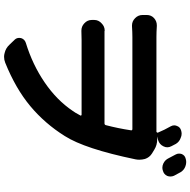

<svg xmlns="http://www.w3.org/2000/svg" viewBox="-15 -881 972 982"><g transform="rotate(90 471.0 -390.0)"><path d="M878.9 -793.9Q882.8 -785.2 882.8 -775.4Q882.8 -767.6 879.9 -759.8Q872.1 -742.2 853.5 -737.3Q845.7 -734.4 837.9 -734.4Q827.1 -734.4 816.4 -739.3Q797.9 -748 789.1 -766.6Q780.3 -784.2 770.5 -801.8Q765.6 -810.5 765.6 -819.3Q765.6 -826.2 767.6 -833Q774.4 -849.6 791 -853.5Q799.8 -856.4 808.6 -856.4Q819.3 -856.4 830.1 -852.5Q849.6 -845.7 860.4 -828.1Q869.1 -811.5 878.9 -793.9ZM727.5 -781.2Q733.4 -770.5 733.4 -759.8Q733.4 -750 728.5 -740.2Q718.8 -719.7 697.3 -712.9L677.7 -707Q685.5 -708 692.4 -708Q721.7 -708 745.1 -693.4L764.6 -681.6Q785.2 -668.9 793 -645.5Q796.9 -630.9 796.9 -616.2Q796.9 -606.4 794.9 -596.7Q741.2 -337.9 675.8 -235.4Q612.3 -133.8 522.9 -59.1Q433.6 15.6 300.8 69.3Q286.1 75.2 270.5 75.2Q260.7 75.2 251 72.3Q225.6 66.4 208 46.9L182.6 20.5Q173.8 10.7 173.8 -2Q173.8 -6.8 174.8 -11.7Q180.7 -30.3 199.2 -36.1Q310.5 -70.3 401.4 -132.3Q492.2 -194.3 546.9 -275.4Q554.7 -285.2 570.3 -314.5Q572.3 -316.4 570.8 -318.8Q569.3 -321.3 566.4 -321.3H184.6Q162.1 -321.3 139.6 -320.3Q137.7 -320.3 136.7 -320.3Q115.2 -320.3 99.6 -335Q82 -350.6 82 -374V-385.7Q82 -408.2 99.6 -423.8Q115.2 -439.5 136.7 -439.5Q138.7 -439.5 139.6 -438.5Q161.1 -438.5 179.7 -438.5H611.3Q618.2 -438.5 620.1 -445.3Q636.7 -508.8 646.5 -574.2Q647.5 -581.1 639.6 -581.1H169.9Q145.5 -581.1 114.3 -579.1Q112.3 -579.1 110.4 -579.1Q88.9 -579.1 73.2 -594.7Q56.6 -610.4 56.6 -633.8V-654.3Q56.6 -677.7 73.2 -692.4Q88.9 -706.1 109.4 -706.1Q111.3 -706.1 113.3 -706.1Q143.6 -704.1 168.9 -704.1H623Q643.6 -704.1 654.3 -704.1Q656.2 -705.1 657.7 -707Q659.2 -709 658.2 -711.9Q644.5 -745.1 626 -777.3Q621.1 -786.1 621.1 -794.9Q621.1 -801.8 624 -808.6Q629.9 -825.2 646.5 -830.1Q655.3 -833 664.1 -833Q674.8 -833 685.5 -828.1Q705.1 -821.3 715.8 -803.7Q721.7 -792 727.5 -781.2Z"/></g></svg>

Font: Gen Jyuu Gothic P Bold
Style: Bold
Weight: 700
Designer: [Source Han Sans]
Ryoko NISHIZUKA  (kana & ideographs); Paul D. Hunt (Latin, Greek & Cyrillic); Wenlong ZHANG  (bopomofo
Version: Version 1.002.20150607